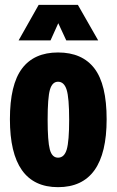

<svg xmlns="http://www.w3.org/2000/svg" viewBox="-20 -764 482 794"><path d="M57 -597 140 -744H302L386 -597H254L221 -668L189 -597ZM220 10Q21 10 21 -271Q21 -414 71 -480.5Q121 -547 220 -547Q320 -547 370.5 -481Q421 -415 421 -271Q421 10 220 10ZM220 -112Q246 -112 256 -146Q266 -180 266 -269Q266 -360 255.5 -393Q245 -426 220 -426Q196 -426 186.5 -393Q177 -360 177 -269Q177 -180 186 -146Q195 -112 220 -112Z"/></svg>

Font: Mona Sans Condensed ExtraBold
Style: Regular
Weight: 800
Width: 3
Designer: Deni Anggara
Foundry: GitHub
Version: Version 1.001;gftools[0.9.33]